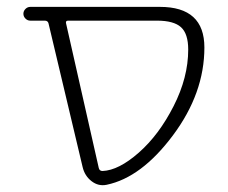

<svg xmlns="http://www.w3.org/2000/svg" viewBox="-20 -540 662 558"><path d="M178 -480Q170 -480 172 -472L267 -52Q269 -43 278 -43Q325 -45 383.5 -96.5Q442 -148 484.5 -231.5Q527 -315 527 -396Q527 -442 506 -461Q485 -480 436 -480ZM68 -480Q60 -480 54 -486Q48 -492 48 -500Q48 -508 54 -514Q60 -520 68 -520H445Q574 -520 574 -402Q574 -269 482.5 -146.5Q391 -24 290 -3Q266 2 246 -13.5Q226 -29 220 -55L121 -472Q119 -480 110 -480Z"/></svg>

Font: Rounded Mplus 1c Light
Style: Regular
Weight: 300
Version: Version 1.059.20150529